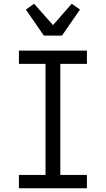

<svg xmlns="http://www.w3.org/2000/svg" viewBox="-20 -1005 565 1025"><path d="M81 0V-71H223V-664H81V-735H444V-664H302V-71H444V0ZM214 -815 118 -954 162 -985 263 -871 363 -985 407 -954 311 -815Z"/></svg>

Font: Iosevka Pride
Style: Regular
Weight: 400
Monospace: yes
Designer: Belleve Invis
Foundry: Belleve Invis
Version: Version 30.3.1; ttfautohint (v1.8.4)